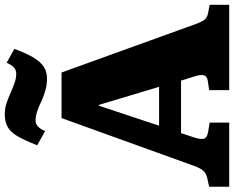

<svg xmlns="http://www.w3.org/2000/svg" viewBox="-108 -873 981 805"><g transform="rotate(-90 382.5 -470.5)"><path d="M2 0V-84L38 -92Q57 -96 68 -107.5Q79 -119 89 -146L290 -703H481L684 -141Q695 -111 704.5 -101Q714 -91 733 -88L765 -82V0H407V-84L447 -90Q465 -93 469 -105.5Q473 -118 466 -141L447 -202H227L208 -145Q201 -123 203 -108Q205 -93 234 -88L271 -82V0ZM258 -294H421L345 -547H342ZM456 -764Q430 -764 407 -770.5Q384 -777 361 -787Q345 -795 331 -800.5Q317 -806 304 -809Q291 -812 279 -812Q267 -812 256.5 -803.5Q246 -795 235 -772L176 -805Q196 -857 213.5 -887Q231 -917 253 -929Q275 -941 305 -941Q331 -941 353 -933.5Q375 -926 397 -916Q420 -906 438.5 -899.5Q457 -893 476 -893Q491 -893 501.5 -902Q512 -911 522 -933L580 -901Q562 -851 544 -821Q526 -791 505 -777.5Q484 -764 456 -764Z"/></g></svg>

Font: Literata 18pt ExtraBold
Style: Regular
Weight: 800
Designer: Latin by Veronika Burian and Jose Scaglione. Greek by Irene Vlachou. Cyrillic by Vera Evstafieva.
Foundry: TypeTogether
Version: Version 3.103;gftools[0.9.29]